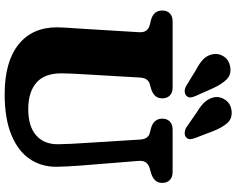

<svg xmlns="http://www.w3.org/2000/svg" viewBox="-115 -878 1012 822"><g transform="rotate(90 391.0 -467.0)"><path d="M593.5 -303.5 577.5 -560.5Q575.5 -596 548.5 -602.5L530.5 -607Q488 -618.5 488 -656Q488 -676 500.2 -688Q512.5 -700 535 -700H716Q738.5 -700 750.8 -688Q763 -676 763 -656Q763 -636.5 751.8 -625Q740.5 -613.5 720.5 -607.5L702.5 -602.5Q684 -597.5 675.5 -585.8Q667 -574 669 -552.5L689 -304Q693 -253.5 694 -203Q694.5 -138.5 660.8 -88.5Q627 -38.5 557.8 -9.8Q488.5 19 383 19Q245 19 170.8 -40Q96.5 -99 97 -206.5Q97 -220.5 98.5 -243Q100 -265.5 101.5 -288.8Q103 -312 104 -327.5L118 -558.5Q119.5 -594.5 85.5 -602.5L67.5 -607Q25 -617.5 25 -656Q25 -676 37.2 -688Q49.5 -700 71.5 -700H354.5Q377 -700 389 -688Q401 -676 401 -656Q401 -636.5 390 -625Q379 -613.5 359 -607.5L341 -602.5Q314 -595.5 312 -560L298 -320.5Q296 -291.5 295.2 -267.5Q294.5 -243.5 294 -225.5Q293.5 -152 333.8 -117Q374 -82 447 -82Q521.5 -82 560 -116.2Q598.5 -150.5 597.5 -210.5Q597 -243.5 595.8 -264.2Q594.5 -285 593.5 -303.5ZM541 -874.5 570 -799Q575 -786.5 575.8 -776.2Q576.5 -766 568 -758Q560 -751 548.2 -751.8Q536.5 -752.5 526 -758.5L458.5 -805Q428 -823.5 413.8 -841.2Q399.5 -859 395.5 -882.5Q393.5 -907.5 409.5 -928.2Q425.5 -949 454 -952.5Q488 -956 507.2 -933.8Q526.5 -911.5 541 -874.5ZM357 -874.5 390 -800.5Q395.5 -788.5 397 -778.2Q398.5 -768 390.5 -759.5Q383 -752 371.2 -751.8Q359.5 -751.5 349 -757.5L279.5 -800Q248 -816.5 232.2 -832.8Q216.5 -849 212 -873Q207.5 -898 222.2 -919.8Q237 -941.5 265.5 -946.5Q299 -952.5 319.8 -931.5Q340.5 -910.5 357 -874.5Z"/></g></svg>

Font: Fraunces 9pt SuperSoft
Style: Bold
Weight: 700
Version: Version 1.000;[b76b70a41]